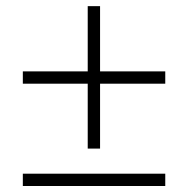

<svg xmlns="http://www.w3.org/2000/svg" viewBox="-20 -605 611 624"><path d="M54.2 -0.5V-40.5H517.1V-0.5ZM305.2 -373H517.1V-333H305.2V-122.1H265.1V-333H54.2V-373H265.1V-585H305.2Z"/></svg>

Font: Zoram GWeb Light
Style: Regular
Weight: 300
Foundry: Ascender Corporation
Version: Version 1.000